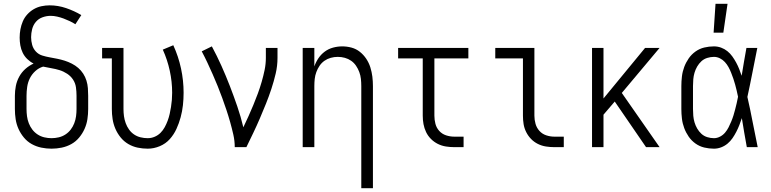

<svg xmlns="http://www.w3.org/2000/svg" viewBox="-20 -771 4040 1006"><path d="M250 8Q223 8 196.5 2.5Q170 -3 146.5 -16Q123 -29 105.5 -50Q88 -71 77 -95.5Q66 -120 62 -146.5Q58 -173 58 -200V-269Q58 -295 63 -320.5Q68 -346 80.5 -369Q93 -392 112.5 -409.5Q132 -427 156 -438Q138 -447 123 -461.5Q108 -476 99 -494.5Q90 -513 86.5 -533.5Q83 -554 83 -574Q83 -596 87 -617.5Q91 -639 99.5 -659Q108 -679 123 -695.5Q138 -712 157 -723Q176 -734 197.5 -738.5Q219 -743 240 -743Q284 -743 326.5 -728.5Q369 -714 406 -692L375 -644Q361 -653 345 -660.5Q329 -668 313 -674Q297 -680 279.5 -684Q262 -688 245 -688Q224 -688 203 -680.5Q182 -673 168 -656.5Q154 -640 148.5 -618.5Q143 -597 143 -576Q143 -556 148.5 -536Q154 -516 168 -501Q182 -486 201.5 -480Q221 -474 241 -470.5Q261 -467 280.5 -463Q300 -459 319 -453Q338 -447 356.5 -437.5Q375 -428 390 -415Q405 -402 416 -385Q427 -368 433 -348.5Q439 -329 440.5 -309Q442 -289 442 -269V-200Q442 -173 438 -146.5Q434 -120 423 -95.5Q412 -71 394.5 -50Q377 -29 353.5 -16Q330 -3 303.5 2.5Q277 8 250 8ZM250 -47Q269 -47 288 -51.5Q307 -56 323 -66.5Q339 -77 350.5 -92Q362 -107 369 -125Q376 -143 378.5 -162Q381 -181 381 -200V-269Q381 -291 378 -313Q375 -335 363 -353.5Q351 -372 332 -384.5Q313 -397 292 -403.5Q271 -410 249.5 -413.5Q228 -417 206 -422Q183 -415 165 -398.5Q147 -382 136.5 -361Q126 -340 122.5 -316Q119 -292 119 -269V-200Q119 -181 121.5 -162Q124 -143 131 -125Q138 -107 149.5 -92Q161 -77 177 -66.5Q193 -56 212 -51.5Q231 -47 250 -47Z M754 8Q727 8 701 2.5Q675 -3 652 -16.5Q629 -30 612 -51Q595 -72 584.5 -96.5Q574 -121 570 -147Q566 -173 566 -200V-465H515V-520H627V-200Q627 -181 629.5 -162.5Q632 -144 638.5 -126Q645 -108 656 -92.5Q667 -77 682.5 -66.5Q698 -56 716.5 -51.5Q735 -47 754 -47Q773 -47 790.5 -54.5Q808 -62 821 -75Q834 -88 843 -104.5Q852 -121 858.5 -138.5Q865 -156 869 -174Q873 -192 876 -210.5Q879 -229 880.5 -247.5Q882 -266 882 -285Q882 -343 869.5 -400.5Q857 -458 833 -511L888 -534Q915 -475 928.5 -412Q942 -349 942 -285Q942 -252 938.5 -220Q935 -188 926.5 -156.5Q918 -125 904.5 -95.5Q891 -66 869.5 -42Q848 -18 817 -5Q786 8 754 8Z M1210 0Q1210 -33 1202.5 -66Q1195 -99 1186 -131Q1177 -163 1166.5 -194.5Q1156 -226 1144.5 -257.5Q1133 -289 1120.5 -320Q1108 -351 1094.5 -381.5Q1081 -412 1067 -442Q1053 -472 1037 -502L1090 -528Q1117 -478 1140.5 -425.5Q1164 -373 1184.5 -320Q1205 -267 1223.5 -213Q1242 -159 1255 -104Q1269 -133 1282 -162Q1295 -191 1307.5 -221Q1320 -251 1331 -281Q1342 -311 1351 -342Q1360 -373 1366.5 -404.5Q1373 -436 1373 -468V-520H1434V-468Q1434 -426 1424.5 -385.5Q1415 -345 1402 -305.5Q1389 -266 1373.5 -227.5Q1358 -189 1341.5 -150.5Q1325 -112 1307 -74.5Q1289 -37 1271 0Z M1873 215V-320Q1873 -339 1871 -357.5Q1869 -376 1862.5 -393.5Q1856 -411 1845.5 -426.5Q1835 -442 1820 -452.5Q1805 -463 1787 -468Q1769 -473 1750 -473Q1731 -473 1713 -468Q1695 -463 1680 -452.5Q1665 -442 1654.5 -426.5Q1644 -411 1637.5 -393.5Q1631 -376 1629 -357.5Q1627 -339 1627 -320V0H1566V-520H1627V-423Q1635 -446 1648.5 -466Q1662 -486 1681.5 -500.5Q1701 -515 1725 -521.5Q1749 -528 1773 -528Q1798 -528 1822 -521.5Q1846 -515 1865.5 -499.5Q1885 -484 1899 -463Q1913 -442 1920.5 -418Q1928 -394 1931 -369.5Q1934 -345 1934 -320V215Z M2409 0H2360Q2338 0 2316 -3.5Q2294 -7 2274 -17Q2254 -27 2238 -43Q2222 -59 2212.5 -79Q2203 -99 2199 -120.5Q2195 -142 2195 -165V-465H2066V-520H2434V-465H2256V-165Q2256 -143 2261.5 -122Q2267 -101 2281.5 -85Q2296 -69 2317 -62Q2338 -55 2360 -55H2409Z M2934 0H2884Q2862 0 2840 -3.5Q2818 -7 2798 -17Q2778 -27 2762.5 -43Q2747 -59 2737 -79Q2727 -99 2723.5 -120.5Q2720 -142 2720 -165V-465H2575V-520H2780V-165Q2780 -143 2786 -122Q2792 -101 2806.5 -85Q2821 -69 2842 -62Q2863 -55 2884 -55H2934Z M3436 0H3365L3201 -239L3142 -170V0H3082V-520H3142V-255L3360 -520H3436L3238 -284Z M3721 8Q3695 8 3670 2Q3645 -4 3624 -19Q3603 -34 3588.5 -55Q3574 -76 3565 -100Q3556 -124 3553 -149.5Q3550 -175 3550 -200V-320Q3550 -345 3553 -370.5Q3556 -396 3565 -420Q3574 -444 3588.5 -465Q3603 -486 3624 -501Q3645 -516 3670 -522Q3695 -528 3721 -528Q3740 -528 3758 -521.5Q3776 -515 3791 -503Q3806 -491 3817 -475.5Q3828 -460 3837 -443.5Q3846 -427 3853 -409.5Q3860 -392 3866 -374Q3872 -410 3878 -446.5Q3884 -483 3891 -520H3948Q3935 -456 3922.5 -391.5Q3910 -327 3896 -263Q3911 -198 3923.5 -132Q3936 -66 3950 0H3893Q3886 -38 3879.5 -76Q3873 -114 3867 -152Q3861 -134 3854 -116Q3847 -98 3838 -80.5Q3829 -63 3818 -47Q3807 -31 3792 -18.5Q3777 -6 3758.5 1Q3740 8 3721 8ZM3721 -47Q3737 -47 3752.5 -55Q3768 -63 3779 -76Q3790 -89 3797.5 -104Q3805 -119 3811.5 -134.5Q3818 -150 3823 -166Q3828 -182 3832 -198Q3836 -214 3840 -230.5Q3844 -247 3847 -264Q3844 -280 3840 -296Q3836 -312 3832 -327.5Q3828 -343 3822.5 -358.5Q3817 -374 3811 -389.5Q3805 -405 3797 -419.5Q3789 -434 3778 -446Q3767 -458 3752 -465.5Q3737 -473 3721 -473Q3703 -473 3685.5 -467.5Q3668 -462 3655 -450Q3642 -438 3633 -422.5Q3624 -407 3619 -390Q3614 -373 3612.5 -355.5Q3611 -338 3611 -320V-200Q3611 -182 3612.5 -164.5Q3614 -147 3619 -130Q3624 -113 3633 -97.5Q3642 -82 3655 -70Q3668 -58 3685.5 -52.5Q3703 -47 3721 -47ZM3719 -600 3729 -751H3792L3770 -600Z"/></svg>

Font: Iosevka Fixed SS04 Light
Style: Regular
Weight: 300
Monospace: yes
Designer: Belleve Invis
Foundry: Belleve Invis
Version: Version 32.5.0